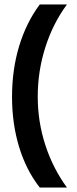

<svg xmlns="http://www.w3.org/2000/svg" viewBox="-20 -695 346 865"><path d="M159.2 150Q98.3 72.5 66.2 -32.5Q34.2 -137.5 34.2 -259.2Q34.2 -380.8 66.2 -487.1Q98.3 -593.3 159.2 -675H281.7Q218.3 -589.2 184.2 -481.7Q150 -374.2 150 -260Q150 -146.7 184.2 -41.7Q218.3 63.3 281.7 150Z"/></svg>

Font: Funnel Sans Light SemiBold
Style: Regular
Weight: 600
Version: Version 1.000